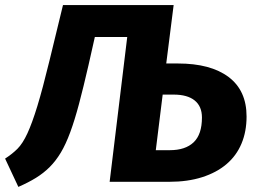

<svg xmlns="http://www.w3.org/2000/svg" viewBox="-57 -713 1005 753"><path d="M-37 -91Q-9 -109 11.5 -129.5Q32 -150 50.5 -190Q69 -230 89.5 -297Q110 -364 137 -475L190 -693H624L595 -464H641Q769 -464 839.5 -411Q910 -358 910 -256Q910 -197 890 -149.5Q870 -102 831 -69Q792 -36 735.5 -18Q679 0 607 0H373L442 -568H315L290 -457Q270 -370 253 -306Q236 -242 218.5 -194.5Q201 -147 181.5 -114.5Q162 -82 138 -58Q114 -34 84 -15.5Q54 3 15 20ZM581 -342 554 -124H609Q670 -124 702.5 -155Q735 -186 735 -252Q735 -296 706.5 -319Q678 -342 624 -342Z"/></svg>

Font: Qjlgwqiwhsfqbnnlvksmvfsycuq
Style: Regular
Weight: 700
Italic angle: -8°
Designer: Carrois Corporate & Edenspiekermann
Foundry: Carrois Corporate GbR & Edenspiekermann AG
Version: Version 2.001